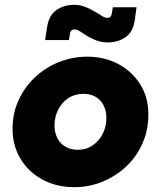

<svg xmlns="http://www.w3.org/2000/svg" viewBox="-20 -763 666 796"><path d="M288 13Q215 13 157 -18Q99 -49 65.5 -104Q32 -159 32 -229Q32 -293 57 -347.5Q82 -402 125 -442.5Q168 -483 224 -505.5Q280 -528 342 -528Q414 -528 471.5 -497Q529 -466 562.5 -411.5Q596 -357 595 -286Q595 -223 570.5 -168Q546 -113 503.5 -73Q461 -33 405.5 -10Q350 13 288 13ZM303 -142Q338 -142 364.5 -160.5Q391 -179 406 -208.5Q421 -238 421 -273Q421 -303 409.5 -326Q398 -349 376.5 -361.5Q355 -374 325 -374Q290 -374 263 -356Q236 -338 221 -308Q206 -278 206 -243Q206 -214 217.5 -191Q229 -168 251 -155Q273 -142 303 -142ZM426 -587Q410 -587 395.5 -590.5Q381 -594 368.5 -600Q356 -606 344 -612Q328 -622 314 -631.5Q300 -641 289 -641Q281 -641 276.5 -637Q272 -633 270 -624L266 -597H167L175 -649Q182 -699 213.5 -721Q245 -743 287 -743Q311 -743 332 -735Q353 -727 369 -717Q386 -708 400 -698.5Q414 -689 425 -689Q433 -689 437.5 -693Q442 -697 443 -705L448 -733H546L539 -681Q532 -630 500 -608.5Q468 -587 426 -587Z"/></svg>

Font: MuseoModerno Thin ExtraBold
Style: Italic
Weight: 800
Italic angle: -9°
Version: Version 1.003